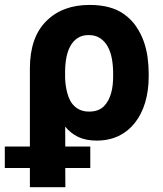

<svg xmlns="http://www.w3.org/2000/svg" viewBox="-65 -573 677 796"><path d="M58.9 34.4V-288.4Q58.9 -417.3 126.1 -484.7Q193.2 -552.6 306.5 -552.6Q396.3 -552.6 449.9 -513.8Q479.4 -492.5 498.9 -464.1Q518.5 -435.7 530.2 -403.4Q541.9 -371.1 546.7 -336.3Q551.5 -301.5 551.5 -267V-257.1Q551.5 -197.1 536.8 -147.9Q522 -98.7 494.1 -63.6Q466.3 -28.4 426.3 -9.2Q386.4 9.9 335.9 9.9Q291.2 9.9 259.6 -5.1Q228 -20.2 205.3 -47.9L205.6 34.4H309.3V123.6H205.6L206 203.1H58.9V123.6H-45.1V34.4ZM204.9 -274.5V-251.8Q205.3 -235.8 207.4 -219.8Q209.5 -203.8 214.1 -186.8Q218.4 -170.5 225.7 -156.6Q233 -142.8 244 -132.5Q255 -122.2 269.9 -116.3Q284.8 -110.4 304.3 -110.4Q343.8 -110.4 365.4 -132.1Q376.4 -143.1 383.9 -157.1Q391.3 -171.2 395.8 -187.3Q400.2 -203.5 402.2 -221.2Q404.1 -239 404.1 -257.1V-267Q404.1 -299.7 399 -328.8Q393.8 -358 381.7 -379.8Q369.7 -401.6 350.3 -414.6Q331 -427.6 302.2 -427.6Q275.6 -427.6 256.9 -415.3Q238.3 -403.1 226.7 -382.1Q215.2 -361.2 210 -333.3Q204.9 -305.4 204.9 -274.5Z"/></svg>

Font: Inter P
Style: Bold
Weight: 700
Designer: Rasmus Andersson
Foundry: rsms
Version: Version 3.018;git-588b23468